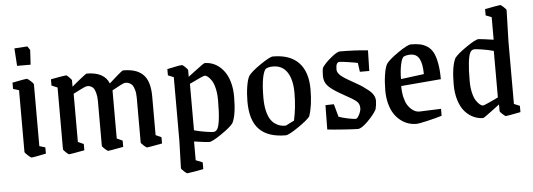

<svg xmlns="http://www.w3.org/2000/svg" viewBox="-52 -798 3141 1132"><g transform="rotate(-5 1518.5 -232.5)"><path d="M69.8 -537.1 63 -641.1 140.1 -646 154.8 -624 149.9 -537.1ZM108.9 8.8Q103.5 8.8 86.2 -7.1Q68.8 -22.9 68.8 -27.8V-393.1L34.2 -403.8V-440.9Q110.4 -456.1 119.1 -456.1Q125 -456.1 142.1 -440.7Q159.2 -425.3 159.2 -418.9V-54.2L193.8 -43.9V-6.8Q117.7 8.8 108.9 8.8Z M330.6 8.8Q326.2 8.8 311.3 -5.1Q296.4 -19 296.4 -23.9V-389.2L261.7 -403.8V-440.9Q343.8 -456.1 352.5 -456.1Q356.9 -456.1 370.8 -442.1Q384.8 -428.2 384.8 -423.8V-386.2Q408.2 -406.7 439.5 -431.4Q470.7 -456.1 473.6 -456.1Q578.1 -456.1 605.5 -386.2Q627.9 -407.2 656.7 -431.6Q685.5 -456.1 688.5 -456.1Q727.1 -456.1 755.4 -448Q783.7 -439.9 804.9 -420.9Q826.2 -401.9 836.9 -368.9Q847.7 -335.9 847.7 -288.1V-59.1L881.3 -43.9V-6.8Q799.3 8.8 791.5 8.8Q787.1 8.8 771.7 -5.1Q756.3 -19 756.3 -23.9V-288.1Q756.3 -315.4 750.7 -334.7Q745.1 -354 738.8 -362.8Q732.4 -371.6 721.7 -376.5Q710.9 -381.3 706.3 -381.6Q701.7 -381.8 693.4 -381.8Q689.5 -381.8 670.4 -372.6Q651.4 -363.3 634.8 -353.5L617.7 -344.2V-59.1L651.4 -43.9V-6.8Q569.3 8.8 561.5 8.8Q557.1 8.8 541.7 -5.1Q526.4 -19 526.4 -23.9V-288.1Q526.4 -315.4 521.2 -334.7Q516.1 -354 510.5 -362.8Q504.9 -371.6 494.9 -376.5Q484.9 -381.3 480.5 -381.6Q476.1 -381.8 468.8 -381.8Q464.4 -381.8 444.1 -372.6Q423.8 -363.3 405.8 -353.5L387.7 -344.2V-59.1L421.4 -43.9V-6.8Q339.4 8.8 330.6 8.8Z M1014.6 181.2Q1010.3 181.2 994.9 167Q979.5 152.8 979.5 147.9L984.4 -13.2V-390.1L950.7 -403.8V-440.9Q1022.9 -457 1038.6 -457Q1042.5 -457 1057.4 -442.9Q1072.3 -428.7 1072.3 -423.8V-384.8Q1082 -392.1 1109.9 -413.3Q1137.7 -434.6 1153.6 -445.8Q1169.4 -457 1172.4 -457Q1195.8 -457 1218 -449.2Q1240.2 -441.4 1260.3 -424.6Q1280.3 -407.7 1295.4 -383.3Q1310.5 -358.9 1319.6 -323.2Q1328.6 -287.6 1328.6 -245.1Q1328.6 -136.7 1304.7 -89.8Q1288.6 -67.4 1232.9 -29.3Q1177.2 8.8 1159.7 8.8Q1143.6 8.8 1070.3 -2V108.9L1110.4 125V165Q1095.2 168.5 1057.6 174.8Q1020 181.2 1014.6 181.2ZM1194.3 -48.8Q1206.5 -50.8 1214.6 -66.4Q1222.7 -82 1227.5 -123Q1232.4 -164.1 1232.4 -231.9Q1232.4 -271.5 1225.1 -302.2Q1217.8 -333 1206.8 -349.6Q1195.8 -366.2 1185.3 -374.5Q1174.8 -382.8 1166.5 -382.8Q1157.2 -382.8 1075.7 -342.8V-67.9Q1101.6 -60.1 1141.1 -53.5Q1180.7 -46.9 1194.3 -48.8Z M1612.3 8.8Q1507.8 8.8 1456.1 -43.9Q1404.3 -96.7 1404.3 -209Q1404.3 -255.4 1410.9 -296.9Q1417.5 -338.4 1428.2 -357.9Q1443.8 -381.8 1501.5 -421.4Q1559.1 -460.9 1577.1 -460.9Q1677.7 -460.9 1729.5 -406.7Q1781.2 -352.5 1781.2 -249Q1781.2 -152.8 1759.3 -89.8Q1743.2 -68.4 1686.5 -29.8Q1629.9 8.8 1612.3 8.8ZM1617.2 -47.9 1668 -73.2Q1685.1 -150.4 1685.1 -235.8Q1685.1 -314 1656.5 -357.9Q1627.9 -401.9 1572.3 -401.9Q1547.4 -401.9 1532.2 -394Q1518.1 -386.2 1509 -341.3Q1500 -296.4 1500 -223.1Q1500 -181.2 1507.1 -149.4Q1514.2 -117.7 1525.4 -98.6Q1536.6 -79.6 1552.7 -67.9Q1568.8 -56.2 1584.2 -52Q1599.6 -47.9 1617.2 -47.9Z M2039.1 8.8Q2018.1 8.8 1955.1 4.4Q1892.1 0 1858.9 -3.9L1860.8 -147.9L1910.6 -148.9L1931.6 -73.2Q1954.1 -64.9 1986.1 -58.3Q2018.1 -51.8 2032.7 -51.8Q2041 -51.8 2052.5 -73.7Q2064 -95.7 2064 -112.8Q2064 -138.7 2045.9 -154.1Q2027.8 -169.4 1967.8 -202.1Q1907.2 -235.4 1884 -260Q1860.8 -284.7 1860.8 -319.8Q1860.8 -354 1865.7 -369.1Q1881.8 -394.5 1919.2 -425.3Q1956.5 -456.1 1972.7 -456.1Q2058.6 -456.1 2138.7 -448.2L2135.7 -326.2H2080.1L2072.8 -378.9Q2064.5 -381.8 2020.5 -388.4Q1976.6 -395 1965.8 -395Q1943.8 -395 1943.8 -353Q1943.8 -346.2 1945.8 -339.8Q1947.8 -333.5 1952.6 -327.6Q1957.5 -321.8 1961.2 -317.6Q1964.8 -313.5 1973.4 -307.4Q1981.9 -301.3 1986.1 -298.6Q1990.2 -295.9 2001.2 -289.3Q2012.2 -282.7 2015.6 -280.8Q2022.5 -276.9 2048.3 -262.2Q2074.2 -247.6 2088.4 -238Q2102.5 -228.5 2121.8 -213.1Q2141.1 -197.8 2150.4 -181.6Q2159.7 -165.5 2159.7 -147.9Q2159.7 -125 2152.8 -97.2Q2137.2 -67.9 2098.9 -29.5Q2060.5 8.8 2039.1 8.8Z M2385.7 8.8Q2360.4 8.8 2336.9 1Q2313.5 -6.8 2292 -23.7Q2270.5 -40.5 2254.6 -64.9Q2238.8 -89.4 2229.2 -125Q2219.7 -160.6 2219.7 -203.1Q2219.7 -253.4 2226.3 -295.9Q2232.9 -338.4 2243.7 -357.9Q2259.3 -381.8 2316.7 -421.4Q2374 -460.9 2393.6 -460.9Q2425.3 -460.9 2448 -456.1Q2470.7 -451.2 2491.5 -437.3Q2512.2 -423.3 2524.7 -399.2Q2537.1 -375 2544.4 -335.4Q2551.8 -295.9 2551.8 -241.2L2315.4 -221.2Q2315.4 -183.6 2322.5 -154.3Q2329.6 -125 2340.1 -108.2Q2350.6 -91.3 2364 -80.3Q2377.4 -69.3 2388.2 -65.7Q2398.9 -62 2408.7 -62Q2413.6 -62 2465.1 -64.2Q2516.6 -66.4 2537.6 -66.9V-25.9Q2501.5 -14.6 2450.7 -2.9Q2399.9 8.8 2385.7 8.8ZM2317.9 -262.2 2454.6 -279.8Q2454.6 -339.4 2438.5 -370.1Q2422.4 -400.9 2385.7 -400.9Q2364.3 -400.9 2347.7 -394Q2334.5 -388.2 2326.2 -348.6Q2317.9 -309.1 2317.9 -262.2Z M2780.3 8.8Q2751 8.8 2723.6 -3.9Q2696.3 -16.6 2673.8 -41.5Q2651.4 -66.4 2637.9 -108.4Q2624.5 -150.4 2624.5 -203.1Q2624.5 -311 2648.4 -357.9Q2664.6 -380.4 2720.2 -418.7Q2775.9 -457 2793.5 -457Q2805.7 -457 2882.3 -445.8V-579.1L2847.7 -592.8V-629.9Q2930.7 -646 2938.5 -646Q2942.9 -646 2958.3 -631.8Q2973.6 -617.7 2973.6 -612.8L2968.3 -426.8V-58.1L3002.4 -43.9V-6.8Q2923.3 8.8 2914.6 8.8Q2910.6 8.8 2895.5 -5.1Q2880.4 -19 2880.4 -23.9V-63Q2872.1 -56.6 2843 -34.7Q2814 -12.7 2798.6 -2Q2783.2 8.8 2780.3 8.8ZM2786.6 -64.9Q2791 -64.9 2813.7 -75Q2836.4 -85 2856.9 -94.7L2877.4 -105V-379.9Q2848.1 -388.2 2809.8 -394.5Q2771.5 -400.9 2758.3 -398.9Q2746.1 -397 2738 -381.3Q2730 -365.7 2725.1 -324.7Q2720.2 -283.7 2720.2 -215.8Q2720.2 -176.8 2727.5 -145.8Q2734.9 -114.7 2746.1 -98.1Q2757.3 -81.5 2767.8 -73.2Q2778.3 -64.9 2786.6 -64.9Z"/></g></svg>

Font: Grenze
Style: Regular
Weight: 400
Designer: Renata Polastri
Foundry: Omnibus-Type
Version: Version 1.002;PS 001.002;hotconv 1.0.88;makeotf.lib2.5.64775